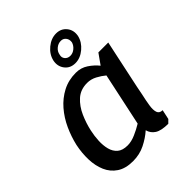

<svg xmlns="http://www.w3.org/2000/svg" viewBox="-203 -835 961 961"><g transform="rotate(-45 277.0 -354.5)"><path d="M292 -432Q245 -432 214 -404Q183 -376 164.5 -334Q146 -292 137 -250Q130 -218 128.5 -186Q127 -154 134 -127Q141 -100 160 -83.5Q179 -67 215 -67Q241 -67 271 -80Q301 -93 327 -109L387 -390Q368 -406 343.5 -419Q319 -432 292 -432ZM435 0Q386 0 362.5 -15Q339 -30 332 -57Q303 -31 264 -11.5Q225 8 178 8Q126 8 93 -14Q60 -36 44 -73Q28 -110 26.5 -156Q25 -202 35 -250Q46 -298 67 -344Q88 -390 120 -427Q152 -464 194 -486Q236 -508 288 -508Q324 -508 352.5 -489Q381 -470 401 -445L440 -500H510L495 -430L455 -242L446 -196Q438 -161 433.5 -131.5Q429 -102 435 -85Q441 -68 463 -68L452 -17ZM252 -630Q260 -666 291 -691.5Q322 -717 357 -717Q392 -717 412.5 -691.5Q433 -666 426 -630Q418 -595 387 -569Q356 -543 321 -543Q285 -543 265 -569Q245 -595 252 -630ZM295 -629Q290 -612 300.5 -599.5Q311 -587 329 -587Q347 -587 362 -599.5Q377 -612 382 -629Q385 -648 375 -661Q365 -674 348 -674Q329 -674 313.5 -661Q298 -648 295 -629Z"/></g></svg>

Font: Epunda Sans Medium
Style: Italic
Weight: 500
Italic angle: -12.0243°
Designer: Simon Atzbach
Foundry: typofactur
Version: Version 2.204; ttfautohint (v1.8.4.7-5d5b)